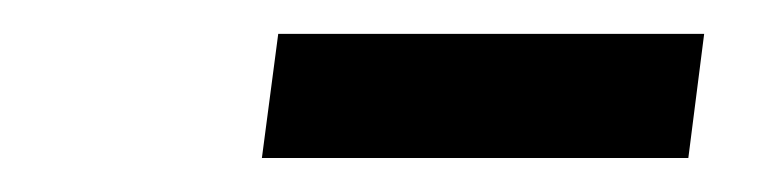

<svg xmlns="http://www.w3.org/2000/svg" viewBox="-20 -744 462 114"><path d="M145.2 -723.9H398.1L388.7 -650.2H135.5Z"/></svg>

Font: Merriweather 7pt Light
Style: Italic
Weight: 300
Italic angle: -7.8°
Designer: Eben Sorkin
Foundry: Eben Sorkin
Version: Version 2.200;gftools[0.9.31]